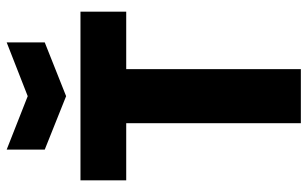

<svg xmlns="http://www.w3.org/2000/svg" viewBox="-193 -728 921 575"><g transform="rotate(-90 267.5 -440.5)"><path d="M186 0V-660H348V0ZM15 -523V-660H520V-523ZM107 -881 267 -818 428 -881V-767L267 -703L107 -767Z"/></g></svg>

Font: Bricolage Grotesque 72pt ExtraBold
Style: Regular
Weight: 800
Designer: Mathieu Triay
Foundry: Atelier Triay
Version: Version 1.001;gftools[0.9.33.dev8+g029e19f]